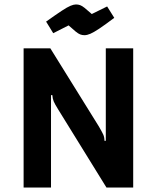

<svg xmlns="http://www.w3.org/2000/svg" viewBox="-20 -842 704 862"><path d="M86 0V-625H206L424 -274Q438 -250 443.5 -238Q449 -226 449 -210H455V-625H578V0H458L241 -351Q226 -375 221 -387Q216 -399 215 -415H209V0ZM359 -684Q349 -684 340 -687.5Q331 -691 319.5 -700.5Q308 -710 288 -728L219 -693L187 -745Q232 -777 257 -793.5Q282 -810 296.5 -816Q311 -822 321 -822Q331 -822 339.5 -819Q348 -816 360 -806.5Q372 -797 392 -779L461 -813L493 -762Q452 -731 426.5 -714Q401 -697 386 -690.5Q371 -684 359 -684Z"/></svg>

Font: Changa Medium
Style: Regular
Weight: 500
Designer: Eduardo Rodriguez Tunni
Foundry: Eduardo Rodriguez Tunni
Version: Version 3.003